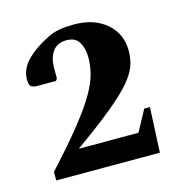

<svg xmlns="http://www.w3.org/2000/svg" viewBox="-70 -962 482 519"><g transform="rotate(-15 171.0 -702.5)"><path d="M26 -505V-529Q83 -591 117 -634Q151 -677 168 -707Q185 -737 190.5 -760Q196 -783 196 -804Q196 -828 186 -846Q176 -864 150 -864Q125 -864 112 -846.5Q99 -829 99 -799V-771L95 -765H42Q32 -765 26 -769Q20 -773 20 -789Q20 -809 31 -826.5Q42 -844 68 -863Q88 -877 112.5 -888.5Q137 -900 181 -900Q237 -900 271.5 -870.5Q306 -841 306 -793Q306 -771 299 -751Q292 -731 272 -707.5Q252 -684 212.5 -651.5Q173 -619 107 -572H274L306 -631H322L316 -505Z"/></g></svg>

Font: Spectral
Style: Bold
Weight: 700
Designer: Jean-Baptiste Levee
Foundry: Production Type
Version: Version 2.001